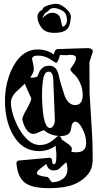

<svg xmlns="http://www.w3.org/2000/svg" viewBox="-20 -815 535 1005"><path d="M237 170Q163 170 126 151Q98 137 84 109.5Q70 82 66 42V40Q66 26 81 25L236 11H239Q252 11 253 26Q253 45 262 45Q275 45 275 5Q275 -2 275 -10.5Q275 -19 273 -29Q272 -34 272 -40Q272 -46 272 -52Q232 -24 185 -24Q93 -24 45 -115Q6 -187 6 -288Q6 -368 36 -440Q86 -556 177 -556Q225 -556 262 -530Q264 -538 265 -542Q266 -546 267 -547Q272 -558 281 -558L430 -563Q466 -565 466 -545Q466 -546 448 -489L449 -328L460 -143Q463 -101 464 -67.5Q465 -34 465 -8Q465 8 465 21.5Q465 35 463 44Q459 80 430.5 108.5Q402 137 365 151Q315 170 237 170ZM466 -545Q466 -545 466 -545ZM373 -265Q413 -265 413 -319Q413 -349 400 -379.5Q387 -410 364 -430Q348 -445 348 -453L363 -475Q378 -498 378 -510Q378 -528 348 -528Q344 -528 339 -527.5Q334 -527 328 -526L294 -527Q283 -486 273 -486Q272 -486 241 -506Q213 -524 178 -524Q148 -524 148 -506Q148 -503 152.5 -484.5Q157 -466 157 -452Q157 -442 151.5 -431Q146 -420 138 -408Q175 -408 178 -419Q193 -471 237 -471Q277 -471 287 -422Q295 -383 320 -309Q340 -265 373 -265ZM242 -145Q252 -145 260 -158.5Q268 -172 267 -191L259 -395Q258 -440 234 -440Q216 -440 208 -411Q204 -394 202 -370.5Q200 -347 200 -316Q200 -309 200.5 -289.5Q201 -270 203 -245.5Q205 -221 209.5 -198Q214 -175 222 -160Q230 -145 242 -145ZM381 -18Q431 -18 431 -67Q431 -104 411 -142Q392 -178 374 -178Q356 -178 352 -141Q347 -103 299 -103Q247 -103 212 -132Q211 -133 207 -133Q205 -133 195.5 -128.5Q186 -124 174.5 -119Q163 -114 155 -114Q137 -114 121.5 -132.5Q106 -151 97 -188Q94 -200 121 -246Q147 -292 143 -302Q136 -317 127.5 -335.5Q119 -354 110 -377L60 -330Q37 -304 37 -277Q37 -251 48.5 -213.5Q60 -176 80.5 -140Q101 -104 128.5 -80Q156 -56 188 -56Q214 -56 234.5 -66.5Q255 -77 274 -96Q281 -103 288 -103Q300 -103 302 -86Q302 -85 329 -67Q356 -49 356 -37V-33Q356 -28 353 -20Q363 -19 370 -18.5Q377 -18 381 -18ZM256 139Q287 138 310 120.5Q333 103 333 69Q333 53 327 34Q320 40 311.5 47.5Q303 55 293 65Q283 77 261 77Q231 77 223 43Q222 44 214.5 49.5Q207 55 193 66Q173 81 173 91Q173 105 225 111Q231 111 236 118Q241 125 245.5 132Q250 139 256 139ZM265 -643Q215 -643 195 -673Q176 -701 176 -727Q176 -752 203 -765Q203 -775 217 -781.5Q231 -788 247.5 -791.5Q264 -795 271 -795Q291 -795 307 -784Q353 -753 351 -724Q348 -677 328.5 -660Q309 -643 265 -643ZM309 -674Q328 -684 330 -702Q333 -747 303 -761Q279 -773 262 -773Q251 -773 243 -768Q238 -763 231 -757Q224 -751 215 -745Q212 -741 208.5 -734Q205 -727 201 -718Q211 -730 224.5 -739Q238 -748 254 -748Q276 -748 289 -733Q296 -725 299.5 -704Q303 -683 309 -674Z"/></svg>

Font: Moo Lah Lah
Style: Regular
Weight: 400
Designer: Robert E. Leuschke
Foundry: Robert E. Leuschke
Version: Version 1.010; ttfautohint (v1.8.3)